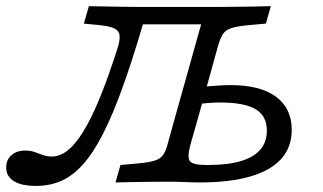

<svg xmlns="http://www.w3.org/2000/svg" viewBox="-54 -591 1046 622"><path d="M491.9 -2.4Q466.9 -2.4 436.3 -2Q405.6 -1.6 375.8 -1.2Q346 -0.8 320.2 0L336.3 -56.5L390.3 -61.3Q426.6 -64.5 445.6 -70.2Q464.5 -75.8 473.8 -88.3Q483.1 -100.8 489.5 -125.8L510.5 -201.6H585.5L563.7 -125Q551.6 -82.3 560.9 -69.4Q570.2 -56.5 613.7 -56.5H620.2Q683.9 -56.5 725.8 -69Q767.7 -81.5 789.1 -106Q810.5 -130.6 810.5 -167.7Q810.5 -215.3 774.2 -237.1Q737.9 -258.9 659.7 -258.9Q641.1 -258.9 619.8 -257.3Q598.4 -255.6 586.3 -254L599.2 -308.9Q615.3 -311.3 644.4 -313.3Q673.4 -315.3 692.7 -315.3Q788.7 -315.3 839.9 -277.8Q891.1 -240.3 891.1 -170.2Q891.1 -114.5 857.3 -76.6Q823.4 -38.7 757.3 -19.4Q691.1 0 592.7 0Q568.5 0 543.1 -1.2Q517.7 -2.4 490.3 -2.4ZM62.9 11.3Q16.1 11.3 -8.9 -4Q-33.9 -19.4 -33.9 -48.4Q-33.9 -73.4 -16.9 -88.3Q0 -103.2 27.4 -103.2Q45.2 -103.2 58.5 -98.4Q71.8 -93.5 85.1 -88.7Q98.4 -83.9 113.7 -83.9Q140.3 -83.9 165.7 -104Q191.1 -124.2 217.3 -167.3Q243.5 -210.5 271.4 -279Q299.2 -347.6 329.8 -444.4Q335.5 -466.9 332.7 -480.2Q329.8 -493.5 313.3 -500.4Q296.8 -507.3 259.7 -510.5L217.7 -514.5L233.9 -571Q251.6 -571 280.6 -570.2Q309.7 -569.4 342.7 -569Q375.8 -568.5 404 -568.5H407.3H650H651.6Q677.4 -568.5 707.3 -569Q737.1 -569.4 767.7 -569.8Q798.4 -570.2 823.4 -571L807.3 -514.5L753.2 -509.7Q717.7 -506.5 698.4 -500.8Q679 -495.2 669.8 -482.7Q660.5 -470.2 653.2 -445.2L585.5 -201.6H510.5L597.6 -512.1H398.4L411.3 -520.2Q375.8 -398.4 343.5 -308.9Q311.3 -219.4 279.8 -157.7Q248.4 -96 215.3 -58.9Q182.3 -21.8 144.8 -5.2Q107.3 11.3 62.9 11.3Z"/></svg>

Font: Playfair 5pt SemiExpanded Light
Style: Italic
Weight: 300
Width: 6
Italic angle: -15.6°
Designer: Claus Eggers Sørensen
Foundry: Claus Eggers Sørensen
Version: Version 2.203